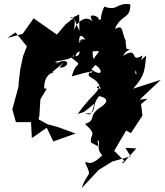

<svg xmlns="http://www.w3.org/2000/svg" viewBox="-20 -647 828 965"><path d="M593 171 605 162 554 111 614 9 638 22 696 -66 689 -124 722 -151 682 -146 788 -246 649 -201C711 -270 706 -296 715 -368C667 -324 657 -328 666 -274C643 -283 693 -329 695 -368C629 -326 680 -419 599 -366C623 -416 660 -385 615 -403C606 -481 610 -449 614 -436C586 -496 604 -524 557 -502C592 -579 635 -548 635 -625C566 -637 573 -588 504 -614C473 -546 501 -545 474 -550C487 -563 408 -591 447 -539C400 -581 358 -518 350 -492C380 -620 280 -520 378 -575L379 -491L351 -558L309 -524L266 -473L149 -555L94 -477L17 -456L58 -484L115 -414L96 -365L81 -294L74 -231L73 -212L42 -97L60 -33H136L140 47L215 -5L248 64L360 24L275 -7L218 -23L174 -47L178 -66L183 -148L215 -201L202 -203C201 -294 272 -281 244 -286C323 -349 313 -356 279 -307C330 -305 338 -364 262 -329C254 -339 280 -333 268 -329C227 -344 332 -338 345 -366C378 -387 387 -402 376 -371C332 -344 393 -401 376 -429C378 -403 369 -510 409 -446C379 -462 364 -418 395 -452C375 -419 351 -438 350 -361C322 -380 323 -386 334 -361C405 -303 363 -352 341 -263C418 -285 465 -297 437 -281C437 -281 406 -270 498 -360C437 -325 448 -363 445 -404C416 -394 416 -385 462 -390C504 -395 438 -363 448 -325C495 -308 505 -253 440 -297C396 -246 465 -273 486 -201C428 -205 523 -235 498 -205C525 -200 502 -200 491 -246C468 -163 460 -197 370 -74C413 -86 404 -85 453 -126C444 -67 430 -68 408 -76C476 -76 432 -108 478 -164C526 -154 528 -133 474 -100C423 -60 465 -43 407 -24C475 36 428 27 438 70C473 84 477 105 470 57C490 66 458 98 494 133C429 200 415 157 408 171C446 252 421 207 391 298L492 190L460 217L544 165L637 139L610 96L665 99L600 173Z"/></svg>

Font: Hussar Lance
Style: ExBdObl
Weight: 700
Foundry: Cannot Into Space Fonts, PlusOne Fonts
Version: Version 2.270